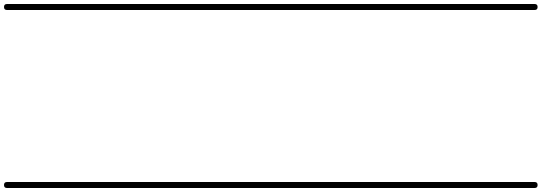

<svg xmlns="http://www.w3.org/2000/svg" viewBox="-35 -575 2708 960"><path d="M0 -555Q110 -555 220.5 -555Q331 -555 441 -555Q456 -555 456 -540Q456 -525 441 -525Q331 -525 220.5 -525Q110 -525 0 -525Q-15 -525 -15 -540Q-15 -555 0 -555ZM0 335Q110 335 220.5 335Q331 335 441 335Q456 335 456 350Q456 365 441 365Q331 365 220.5 365Q110 365 0 365Q-15 365 -15 350Q-15 335 0 335Z M441 -555Q558 -555 675 -555Q792 -555 909 -555Q924 -555 924 -540Q924 -525 909 -525Q792 -525 675 -525Q558 -525 441 -525Q426 -525 426 -540Q426 -555 441 -555ZM441 335Q558 335 675 335Q792 335 909 335Q924 335 924 350Q924 365 909 365Q792 365 675 365Q558 365 441 365Q426 365 426 350Q426 335 441 335Z M909 -555Q1000 -555 1090.5 -555Q1181 -555 1272 -555Q1287 -555 1287 -540Q1287 -525 1272 -525Q1181 -525 1090.5 -525Q1000 -525 909 -525Q894 -525 894 -540Q894 -555 909 -555ZM909 335Q1000 335 1090.5 335Q1181 335 1272 335Q1287 335 1287 350Q1287 365 1272 365Q1181 365 1090.5 365Q1000 365 909 365Q894 365 894 350Q894 335 909 335Z M1272 -555Q1412 -555 1552 -555Q1692 -555 1832 -555Q1847 -555 1847 -540Q1847 -525 1832 -525Q1692 -525 1552 -525Q1412 -525 1272 -525Q1257 -525 1257 -540Q1257 -555 1272 -555ZM1272 335Q1412 335 1552 335Q1692 335 1832 335Q1847 335 1847 350Q1847 365 1832 365Q1692 365 1552 365Q1412 365 1272 365Q1257 365 1257 350Q1257 335 1272 335Z M1832 -555Q1973 -555 2114.5 -555Q2256 -555 2397 -555Q2412 -555 2412 -540Q2412 -525 2397 -525Q2256 -525 2114.5 -525Q1973 -525 1832 -525Q1817 -525 1817 -540Q1817 -555 1832 -555ZM1832 335Q1973 335 2114.5 335Q2256 335 2397 335Q2412 335 2412 350Q2412 365 2397 365Q2256 365 2114.5 365Q1973 365 1832 365Q1817 365 1817 350Q1817 335 1832 335Z M2397 -555Q2457 -555 2517.5 -555Q2578 -555 2638 -555Q2653 -555 2653 -540Q2653 -525 2638 -525Q2578 -525 2517.5 -525Q2457 -525 2397 -525Q2382 -525 2382 -540Q2382 -555 2397 -555ZM2397 335Q2457 335 2517.5 335Q2578 335 2638 335Q2653 335 2653 350Q2653 365 2638 365Q2578 365 2517.5 365Q2457 365 2397 365Q2382 365 2382 350Q2382 335 2397 335Z"/></svg>

Font: FRB American Cursive Just Guidelines
Style: Italic
Weight: 400
Italic angle: -25°
Version: Version 2.0;Modular Font Editor K font №1